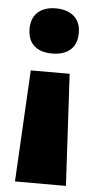

<svg xmlns="http://www.w3.org/2000/svg" viewBox="-53 -596 396 792"><g transform="rotate(5 145.0 -200.0)"><path d="M249 -470C249 -536 202 -563 146 -563C91 -563 45 -536 45 -470C45 -401 91 -376 146 -376C202 -376 249 -401 249 -470ZM65 -299 40 163H251L226 -299Z"/></g></svg>

Font: Noto Sans Kannada Black
Style: Regular
Weight: 900
Designer: Jelle Bosma - Monotype Design Team
Foundry: Monotype Imaging Inc.
Version: Version 2.005